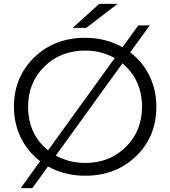

<svg xmlns="http://www.w3.org/2000/svg" viewBox="-20 -901 879 991"><path d="M587 -881 425 -757H355L492 -881ZM652 -631Q716 -582 751.5 -509.5Q787 -437 787 -350Q787 -196 682.5 -95Q578 6 420 6Q313 6 228 -42L147 70H87L187 -69Q123 -118 87.5 -190.5Q52 -263 52 -350Q52 -503 156.5 -604.5Q261 -706 420 -706Q525 -706 612 -657L694 -770H753ZM125 -350Q125 -209 228 -125L572 -601Q503 -640 420 -640Q293 -640 209 -557.5Q125 -475 125 -350ZM420 -60Q546 -60 629.5 -142.5Q713 -225 713 -350Q713 -489 612 -574L268 -98Q338 -60 420 -60Z"/></svg>

Font: Montserrat Alternates
Style: Regular
Weight: 400
Designer: Julieta Ulanovsky
Foundry: Julieta Ulanovsky
Version: Version 7.200;PS 007.200;hotconv 1.0.88;makeotf.lib2.5.64775